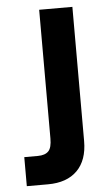

<svg xmlns="http://www.w3.org/2000/svg" viewBox="-51 -725 432 759"><g transform="rotate(-5 165.0 -345.0)"><path d="M24.4 -115.2H78.1Q107.4 -115.2 121.1 -129.9Q133.8 -143.6 133.8 -179.7V-690.4H265.6V-158.2Q265.6 -82 224.6 -41Q183.6 0 108.4 0H24.4Z"/></g></svg>

Font: Altinn-DIN
Style: DIN-Bold
Weight: 700
Designer: Charles Nix
Foundry: Altinn
Version: Version 2.00